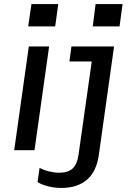

<svg xmlns="http://www.w3.org/2000/svg" viewBox="-20 -740 640 946"><path d="M50 0 122 -511H222L150 0ZM119 -610 135 -720H267L252 -610ZM282 186Q249 186 217 178Q185 170 165 157L175 87Q195 98 221.5 104.5Q248 111 270 111Q315 111 337.5 90.5Q360 70 367 22L432 -437H322L332 -511H542L467 23Q456 104 409 145Q362 186 282 186ZM437 -610 451 -720H584L569 -610Z"/></svg>

Font: Chivo Mono
Style: Italic
Weight: 400
Italic angle: -8.05°
Monospace: yes
Version: Version 1.008